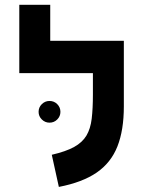

<svg xmlns="http://www.w3.org/2000/svg" viewBox="-20 -752 626 782"><path d="M484.4 -585.9V-318.4Q484.4 -222.2 458.3 -155.8Q432.1 -89.4 374 -49.3Q315.9 -9.3 219.7 9.3L190.9 -121.6Q248 -134.8 281.7 -153.3Q315.4 -171.9 332 -199.7Q348.6 -227.5 353.5 -268.6Q358.4 -309.6 358.4 -367.2V-454.1H58.6V-732.4H184.6V-585.9ZM181.6 -252.4Q163.6 -252.4 150.4 -265.4Q137.2 -278.3 137.2 -296.4Q137.2 -314.9 150.4 -327.9Q163.6 -340.8 181.6 -340.8Q200.2 -340.8 213.1 -327.9Q226.1 -314.9 226.1 -296.4Q226.1 -278.3 213.1 -265.4Q200.2 -252.4 181.6 -252.4Z"/></svg>

Font: Cascadia Mono PL
Style: Bold
Weight: 700
Monospace: yes
Designer: Aaron Bell
Foundry: Saja Typeworks
Version: Version 2404.023; ttfautohint (v1.8.4)